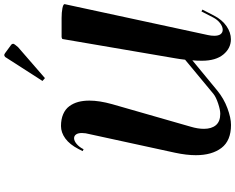

<svg xmlns="http://www.w3.org/2000/svg" viewBox="-123 -991 1123 917"><g transform="rotate(-90 438.5 -532.5)"><path d="M643.1 -1069.8 683.1 -1040.5Q688 -1037.1 688 -1030.8Q688 -1028.8 684.1 -1022.9L672.4 -1008.3L523.9 -879.4L510.3 -891.1L624.5 -1068.8Q629.4 -1073.7 634.3 -1073.7Q637.2 -1073.7 643.1 -1069.8ZM175.3 -699.2 185.1 -718.8Q207 -761.2 235.6 -782Q264.2 -802.7 294.9 -802.7Q327.6 -802.7 351.8 -792.2Q376 -781.7 389.9 -762.7Q403.8 -743.7 410.2 -720Q416.5 -696.3 416.5 -667Q416.5 -619.1 399.4 -558.1L292 -183.6Q281.7 -149.4 281.7 -120.1Q281.7 -83.5 299.3 -62.7Q316.9 -42 353.5 -42Q372.1 -42 402.8 -52.2Q433.6 -62.5 448.7 -74.7L611.8 -210Q614.3 -232.9 618.7 -257.8L710.4 -794.4Q710.4 -796.4 712.9 -797.6Q715.3 -798.8 717.8 -799.3L720.2 -799.8H811Q837.9 -799.8 857.7 -795.9Q877.4 -792 877.4 -785.2Q877.4 -784.7 877 -784.2L729.5 -100.6Q726.1 -85 726.1 -70.8Q726.1 -50.3 733.9 -40.3Q741.7 -30.3 754.9 -30.3Q770 -30.3 786.6 -43Q803.2 -55.7 814 -76.7L842.3 -131.8L851.1 -127.4L822.8 -72.3Q802.7 -33.2 772.2 -12.2Q741.7 8.8 709.5 8.8Q666.5 8.8 636.7 -27.3Q606.9 -63.5 606.9 -129.4Q606.9 -155.3 608.9 -175.3L464.4 -56.2Q426.3 -24.9 380.1 -7.8Q334 9.3 300.3 9.3Q225.1 9.3 190.4 -36.4Q155.8 -82 155.8 -158.7Q155.8 -203.1 167.5 -257.8L256.3 -666Q261.7 -685.5 261.7 -702.6Q261.7 -721.2 254.9 -730.7Q248 -740.2 236.8 -740.2Q224.1 -740.2 209.5 -728Q194.8 -715.8 184.1 -694.8Z"/></g></svg>

Font: QumpellkaNo12
Style: Regular
Weight: 500
Designer: gluk (gluksza@wp.pl)
Foundry: gluk (gluksza@wp.pl)
Version: Version 00.480